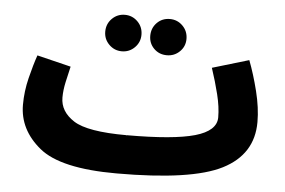

<svg xmlns="http://www.w3.org/2000/svg" viewBox="-46 -654 1096 739"><g transform="rotate(5 501.5 -284.5)"><path d="M429 21Q718 21 835 -38.5Q952 -98 952 -223Q952 -278 936 -342Q920 -406 900 -458L759 -416Q776 -365 788 -316.5Q800 -268 800 -228Q800 -176 718 -152.5Q636 -129 455 -129ZM428 21 474 -11 454 -129Q303 -129 249.5 -163.5Q196 -198 196 -252Q196 -280 203 -312Q210 -344 217 -373L86 -405Q73 -368 60 -315.5Q47 -263 47 -211Q47 -115 129.5 -47Q212 21 428 21ZM408 -449Q437 -449 457.5 -469.5Q478 -490 478 -519Q478 -549 457.5 -569.5Q437 -590 408 -590Q379 -590 358.5 -569.5Q338 -549 338 -519Q338 -490 358.5 -469.5Q379 -449 408 -449ZM582 -449Q611 -449 631.5 -469Q652 -489 652 -518Q652 -548 631.5 -568.5Q611 -589 582 -589Q552 -589 532 -568.5Q512 -548 512 -518Q512 -489 532 -469Q552 -449 582 -449Z"/></g></svg>

Font: Noto Sans Arabic SemiCondensed Extra
Style: Regular
Weight: 800
Width: 4
Designer: Nadine Chahine - Monotype Design Team
Foundry: Monotype Imaging Inc.
Version: Version 1.902